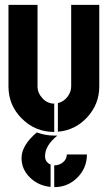

<svg xmlns="http://www.w3.org/2000/svg" viewBox="-20 -545 445 793"><path d="M204 0Q126 0 70.5 -55Q15 -110 15 -188V-525H135V-188Q135 -161 155.5 -139Q176 -117 204 -117ZM219 -1V-119Q243 -125 258.5 -145Q274 -165 274 -188V-525H390V-188Q390 -115 340.5 -61Q291 -7 219 -1ZM204 138Q225 138 240.5 125Q256 112 256 93H339Q339 149 299.5 188.5Q260 228 204 228ZM217 15Q166 56 166 100Q166 124 189 135V227Q138 222 103.5 188Q69 154 69 108Q69 55 132 2Q168 15 204 15Z"/></svg>

Font: BroshK
Style: Medium
Weight: 500
Designer: gluk
Foundry: gluk
Version: Version 0.60